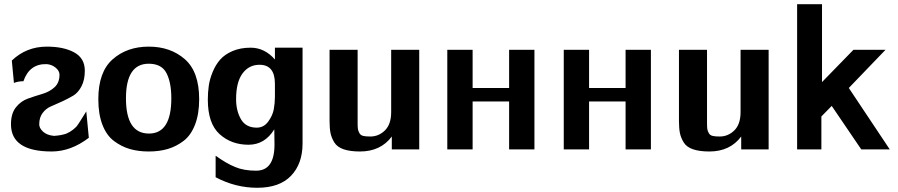

<svg xmlns="http://www.w3.org/2000/svg" viewBox="-20 -708 4254 910"><path d="M389 -180 401 -55Q316 10 225 10Q32 10 32 -119Q32 -170 55.5 -199.5Q79 -229 113 -241Q147 -253 181 -263Q215 -273 238.5 -294.5Q262 -316 262 -354Q262 -372 244 -387Q226 -402 202 -404Q120 -407 91 -323Q66 -323 46 -315L36 -421Q105 -487 202 -487Q282 -487 332 -459.5Q382 -432 382 -373Q382 -329 366 -298.5Q350 -268 326 -254Q302 -240 274 -227Q246 -214 222 -204Q198 -194 182 -172.5Q166 -151 166 -120Q165 -102 183.5 -84.5Q202 -67 236 -64Q268 -66 293 -74Q312 -82 325.5 -93Q339 -104 344 -110Q349 -116 365.5 -142.5Q382 -169 389 -180Z M446 -238Q446 -367 514 -427Q582 -487 685 -487Q788 -487 856 -427.5Q924 -368 924 -238Q924 -168 904.5 -117.5Q885 -67 850.5 -40.5Q816 -14 775.5 -2Q735 10 685 10Q636 10 596 -1.5Q556 -13 520.5 -39.5Q485 -66 465.5 -116.5Q446 -167 446 -238ZM577 -242Q577 -75 686 -75Q792 -75 792 -242Q792 -317 769 -361.5Q746 -406 685 -406Q577 -406 577 -242Z M965 -236Q965 -270 969.5 -301.5Q974 -333 988 -367Q1002 -401 1023.5 -425.5Q1045 -450 1082 -466Q1119 -482 1168 -482Q1234 -482 1283 -426V-482H1414V-28Q1414 68 1359.5 125Q1305 182 1199 182Q1096 182 1002 132V30Q1052 66 1094 83.5Q1136 101 1194 101Q1281 101 1281 -23Q1281 -36 1280.5 -59.5Q1280 -83 1280 -95Q1235 -22 1158 -22Q1076 -22 1020.5 -72.5Q965 -123 965 -236ZM1099 -238Q1099 -183 1122 -143Q1145 -103 1197 -103Q1230 -103 1251 -131.5Q1272 -160 1277.5 -189.5Q1283 -219 1283 -249V-311Q1283 -401 1210 -401Q1160 -401 1129.5 -360Q1099 -319 1099 -238Z M1542 -134V-472H1675V-125Q1675 -104 1676.5 -95.5Q1678 -87 1683.5 -77Q1689 -67 1701 -64Q1713 -61 1735 -61Q1775 -61 1804.5 -90Q1834 -119 1834 -177V-472H1967V0H1837V-61Q1784 10 1686 10Q1639 10 1608.5 -0.5Q1578 -11 1564.5 -33Q1551 -55 1546.5 -77.5Q1542 -100 1542 -134Z M2100 0V-472H2220V-291H2393V-472H2513V0H2393V-227H2220V0Z M2652 0V-472H2772V-291H2945V-472H3065V0H2945V-227H2772V0Z M3198 -134V-472H3331V-125Q3331 -104 3332.5 -95.5Q3334 -87 3339.5 -77Q3345 -67 3357 -64Q3369 -61 3391 -61Q3431 -61 3460.5 -90Q3490 -119 3490 -177V-472H3623V0H3493V-61Q3440 10 3342 10Q3295 10 3264.5 -0.5Q3234 -11 3220.5 -33Q3207 -55 3202.5 -77.5Q3198 -100 3198 -134Z M3758 0V-688H3876V-319Q3899 -343 4025 -472H4177L4003 -291L4197 0H4062L3922 -206Q3888 -172 3873 -156V0Z"/></svg>

Font: Coval
Style: ExtraBold
Weight: 800
Foundry: Context Ltd
Version: Version 001.000